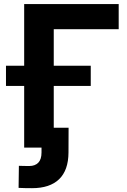

<svg xmlns="http://www.w3.org/2000/svg" viewBox="-20 -748 646 973"><path d="M581.5 -727.5V-600.1H252.4V0H102.5V-727.5ZM10.3 -312.5V-415H439.9V-312.5ZM142.6 205.6Q125.5 205.6 108.4 205.3Q91.3 205.1 74.2 204.1L75.7 92.3Q88.4 92.8 102.1 93Q115.7 93.3 128.4 93.3Q157.7 93.3 174.1 76.4Q190.4 59.6 190.4 24.4V0H141.6V-100.6H327.6L327.1 24.9Q326.7 114.7 279.5 160.2Q232.4 205.6 142.6 205.6Z"/></svg>

Font: Inter 28pt
Style: Bold
Weight: 700
Designer: Rasmus Andersson
Foundry: rsms
Version: Version 4.001;git-66647c0bb